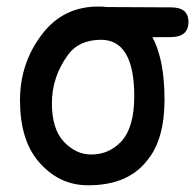

<svg xmlns="http://www.w3.org/2000/svg" viewBox="-20 -526 585 576"><path d="M291.5 -504.9 493.2 -503.9Q546.4 -503.9 545.4 -458.5Q544.4 -414.6 491.2 -414.6L289.1 -414.1Q215.3 -414.1 216.8 -458Q217.8 -505.4 291.5 -504.9ZM280.3 -406.7Q216.3 -405.3 184.6 -362.3Q135.7 -295.9 135.7 -216.3Q135.7 -139.6 170.9 -101.6Q207 -62.5 253.9 -62.5Q307.1 -62.5 343.8 -101.6Q382.3 -143.1 382.8 -234.9Q383.3 -408.7 280.3 -406.7ZM276.4 -506.3Q474.1 -504.9 473.6 -225.1Q473.1 -106 420.9 -43.9Q362.3 30.8 242.2 29.8Q155.3 29.3 94.7 -42.5Q40 -107.4 40 -225.1Q40 -336.4 105.5 -422.4Q169.9 -507.3 276.4 -506.3Z"/></svg>

Font: Comic Relief
Style: Regular
Weight: 400
Designer: Jeff Davis
Foundry: Loudifier
Version: Version 1.0